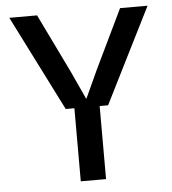

<svg xmlns="http://www.w3.org/2000/svg" viewBox="-50 -726 690 772"><g transform="rotate(-5 295.0 -340.0)"><path d="M210 -295 16 -680H128L244 -441L295 -330H297L348 -441L463 -680H574L381 -295H347V0H245V-295Z"/></g></svg>

Font: TASA Orbiter Display Medium
Style: Regular
Weight: 500
Designer: Weizhong Zhang
Version: Version 1.000;Glyphs 3.1.2 (3151)